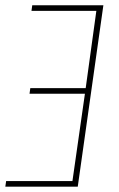

<svg xmlns="http://www.w3.org/2000/svg" viewBox="-22 -701 448 721"><path d="M99.1 -681.2H366.2L270 0H-2L1 -21H250L296.9 -349.1H88.9L91.8 -370.1H299.8L339.8 -660.2H96.2Z"/></svg>

Font: Fira Sans Compressed Thin
Style: Italic
Weight: 100
Width: 3
Italic angle: -8°
Designer: Carrois Corporate & Edenspiekermann AG
Foundry: Carrois Corporate GbR & Edenspiekermann AG
Version: Version 4.203;PS 004.203;hotconv 1.0.88;makeotf.lib2.5.64775